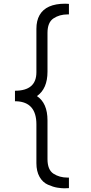

<svg xmlns="http://www.w3.org/2000/svg" viewBox="-20 -769 493 1039"><path d="M61 -221V-278Q177 -278 177 -378V-613Q177 -657 194 -687Q229 -749 333 -749Q343 -749 353 -748V-691Q349 -691 345 -691Q302 -691 269.5 -669.5Q237 -648 237 -591V-381Q237 -289 180 -249Q237 -211 237 -118V92Q237 150 269.5 171Q302 192 345 192Q349 192 353 192V249Q343 250 328 250Q313 250 290.5 246.5Q268 243 239.5 230.5Q211 218 194 188Q177 158 177 114V-96Q177 -217 68 -221Z"/></svg>

Font: Antic Slab
Style: Regular
Weight: 400
Designer: Santiago Orozco
Foundry: Santiago Orozco
Version: Version 001.001